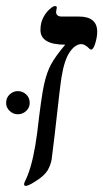

<svg xmlns="http://www.w3.org/2000/svg" viewBox="-31 -608 342 636"><path d="M185.1 -460Q103 -460 103 -508.8Q103 -530.8 111.3 -547.9Q119.6 -564.9 132.1 -576.4Q144.5 -587.9 150.9 -587.9Q157.2 -587.9 157.2 -583L154.8 -568.8Q154.8 -553.2 173.8 -553.2H230Q291 -553.2 291 -502.9Q291 -485.8 284.7 -464.8Q278.3 -443.8 271 -443.8Q268.1 -443.8 265.1 -446.8Q250 -461.9 238.8 -461.9Q218.3 -461.9 200.2 -435.8Q182.1 -409.7 172.9 -353Q168.5 -327.6 149.9 -159.7L140.1 -80.1Q136.7 -61 127 -44.2Q117.2 -27.3 90.3 -9.8Q63.5 7.8 54.2 7.8Q48.8 7.8 48.8 2Q48.8 -1.5 52.2 -8.3Q72.8 -48.8 85.9 -126L92.3 -168.9Q105.5 -284.2 114.5 -326.2Q123.5 -368.2 138.4 -395.3Q153.3 -422.4 185.1 -460ZM-10.7 -267.1Q-10.7 -284.2 1 -295.2Q12.7 -306.2 28.3 -306.2Q43.9 -306.2 55.7 -295.2Q67.4 -284.2 67.4 -267.1Q67.4 -251.5 55.7 -240.5Q43.9 -229.5 28.3 -229.5Q12.7 -229.5 1 -240.5Q-10.7 -251.5 -10.7 -267.1Z"/></svg>

Font: Liberation Serif
Style: Italic
Weight: 400
Italic angle: -16.333°
Designer: Steve Matteson
Foundry: Ascender Corporation
Version: Version 2.1.5